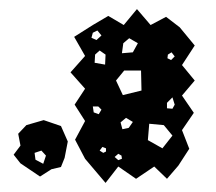

<svg xmlns="http://www.w3.org/2000/svg" viewBox="-20 -616 475 422"><path d="M167 -267 145 -309 167 -350 144 -386 167 -421 135 -457 167 -493 143 -535 184 -561 218 -581 252 -561 281 -596 311 -561 345 -579 375 -556 408 -516 380 -473 408 -439 380 -406 406 -368 380 -330 396 -289 372 -252 347 -223 319 -250 279 -223 240 -250 212 -214ZM194 -549 184 -544 181 -533 192 -528 203 -538ZM283 -521 264 -532 251 -521 248 -499 272 -501ZM212 -496 199 -505 189 -496 188 -478 211 -474ZM357 -501 349 -496 348 -488 356 -484 364 -492ZM290 -461H253L235 -439L250 -407L291 -417ZM364 -386 359 -402 347 -390V-378L359 -377ZM203 -375 196 -382H184L186 -369L197 -365ZM272 -348 257 -357 245 -347 249 -332 263 -335ZM340 -341 308 -344 305 -308 337 -290 359 -318ZM213 -290 205 -293 199 -285 207 -280 213 -283ZM247 -274 240 -278 232 -271 240 -264 248 -267ZM25 -257 10 -276 25 -296 20 -322 38 -341 76 -352 114 -339 129 -305 122 -269 114 -249 93 -244 68 -228ZM71 -285 56 -280 58 -265 75 -256 81 -274Z"/></svg>

Font: Rubik Gemstones
Style: Regular
Weight: 400
Designer: Hubert and Fischer, NaN
Foundry: Hubert and Fischer, NaN
Version: Version 2.200